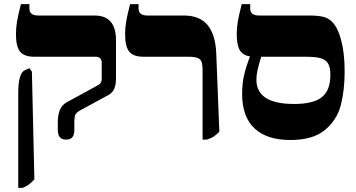

<svg xmlns="http://www.w3.org/2000/svg" viewBox="-20 -667 1721 927"><path d="M259 -42V-73Q259 -110 268.5 -135Q278 -160 302 -173L450 -254Q462 -260 466.5 -267.5Q471 -275 471 -285V-364Q471 -393 441 -393H146Q97 -393 77 -417.5Q57 -442 57 -502Q57 -532 62 -562Q67 -592 81 -647H122V-625Q122 -592 166 -592H437Q540 -592 540 -473V-290Q540 -259 532 -239.5Q524 -220 505 -209L367 -134Q349 -124 344 -113.5Q339 -103 339 -82V-42Q339 -15 329 -4Q319 7 299 7Q279 7 269 -4.5Q259 -16 259 -42ZM68 -216Q68 -266 76 -293.5Q84 -321 100 -328L122 -338L134 -321L146 199Q129 217 117 225.5Q105 234 89 240H68Z M958 -326Q958 -355 953 -368.5Q948 -382 933.5 -387.5Q919 -393 890 -393H673Q624 -393 604 -417.5Q584 -442 584 -502Q584 -532 589 -562Q594 -592 608 -647H649V-625Q649 -592 693 -592H868Q944 -592 982 -546.5Q1020 -501 1024 -411L1039 -31Q1022 -14 1011 -7Q1000 0 979 7H958Z M1644 -322Q1644 -231 1625.5 -159.5Q1607 -88 1549 -39.5Q1491 9 1382 9Q1269 9 1209 -47Q1149 -103 1149 -214Q1149 -266 1159.5 -308.5Q1170 -351 1186 -392V-395Q1152 -400 1137.5 -425Q1123 -450 1123 -502Q1123 -532 1128 -562Q1133 -592 1147 -647H1188V-625Q1188 -592 1232 -592H1477Q1520 -592 1546 -584.5Q1572 -577 1592.5 -551.5Q1613 -526 1627 -474Q1644 -411 1644 -322ZM1575 -305Q1575 -342 1564 -360.5Q1553 -379 1528 -386Q1503 -393 1455 -393H1241Q1228 -349 1223 -326.5Q1218 -304 1218 -282Q1218 -165 1400 -165Q1492 -165 1533.5 -197.5Q1575 -230 1575 -305Z"/></svg>

Font: Noto Serif Hebrew Black
Style: Regular
Weight: 900
Designer: Monotype Design Team
Foundry: Monotype Imaging Inc.
Version: Version 1.000